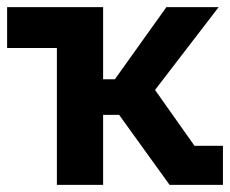

<svg xmlns="http://www.w3.org/2000/svg" viewBox="-20 -520 647 540"><path d="M315 -197H270V0H140V-385H0V-500H270V-297H303L448 -500H595L416 -267L527 -110H607V0H457Z"/></svg>

Font: PT Mono
Style: Bold
Weight: 700
Monospace: yes
Designer: A.Korolkova, I.Chaeva
Foundry: ParaType Ltd
Version: Version 1.000 OFL